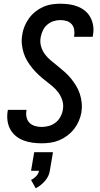

<svg xmlns="http://www.w3.org/2000/svg" viewBox="-20 -763 540 1033"><path d="M204 8Q179 8 154 4.5Q129 1 106.5 -7.5Q84 -16 65.5 -31Q47 -46 35.5 -67Q24 -88 20.5 -113Q17 -138 21 -163Q21 -165 21.5 -167.5Q22 -170 23 -172H123Q123 -171 122.5 -169.5Q122 -168 122 -167Q119 -149 123 -131.5Q127 -114 139 -102Q151 -90 168.5 -85Q186 -80 204 -80Q223 -80 243 -85.5Q263 -91 279 -103.5Q295 -116 305 -134.5Q315 -153 318 -172Q323 -198 315.5 -222Q308 -246 294 -265Q280 -284 261.5 -299.5Q243 -315 224 -329.5Q205 -344 187.5 -360.5Q170 -377 155 -395Q140 -413 127.5 -433.5Q115 -454 107.5 -477.5Q100 -501 97.5 -526Q95 -551 100 -577Q103 -600 112.5 -622.5Q122 -645 136.5 -665Q151 -685 170.5 -700.5Q190 -716 212.5 -726Q235 -736 258.5 -739.5Q282 -743 305 -743Q330 -743 354 -739.5Q378 -736 400 -727Q422 -718 439.5 -703Q457 -688 467.5 -667.5Q478 -647 481.5 -623Q485 -599 480 -574Q480 -572 479.5 -569.5Q479 -567 479 -565H378Q379 -566 379 -567.5Q379 -569 379 -570Q382 -587 379 -604Q376 -621 365.5 -633Q355 -645 338.5 -650Q322 -655 305 -655Q286 -655 267.5 -649Q249 -643 234 -630Q219 -617 210.5 -599Q202 -581 199 -563Q194 -537 201 -513Q208 -489 222.5 -470Q237 -451 255.5 -436Q274 -421 292.5 -406Q311 -391 329 -375Q347 -359 362 -340.5Q377 -322 389.5 -301.5Q402 -281 409.5 -258Q417 -235 419.5 -209.5Q422 -184 418 -158Q414 -135 404 -112Q394 -89 378.5 -69Q363 -49 342.5 -33.5Q322 -18 299 -8.5Q276 1 252 4.5Q228 8 204 8ZM172 250 147 205Q162 198 174.5 185Q187 172 190 156H147L164 56H265L248 156Q246 171 239 185Q232 199 221.5 211Q211 223 198.5 233Q186 243 172 250Z"/></svg>

Font: Iosevka SS04 Semibold Oblique
Style: Regular
Weight: 600
Italic angle: -9°
Monospace: yes
Designer: Belleve Invis
Foundry: Belleve Invis
Version: Version 19.0.0; ttfautohint (v1.8.4)